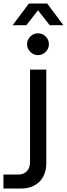

<svg xmlns="http://www.w3.org/2000/svg" viewBox="-97 -905 380 1090"><path d="M-77.4 165.4V86H3.6Q38 86 55.8 66.7Q73.6 47.4 73.6 14V-510H165.8V20.4Q165.8 87.4 127 126.4Q88.1 165.4 20.4 165.4ZM118.6 -592Q93.6 -592 75.1 -610.5Q56.6 -629 56.6 -654Q56.6 -679.4 75.1 -697.7Q93.6 -716 118.6 -716Q144 -716 162.3 -697.7Q180.6 -679.4 180.6 -654Q180.6 -629 162.3 -610.5Q144 -592 118.6 -592ZM-25.2 -761.8 66.8 -884.8H171L263 -761.8H185.2L118.6 -846.6L52.6 -761.8Z"/></svg>

Font: MuseoModerno Thin
Style: Regular
Weight: 100
Designer: Pablo Cosgaya, Héctor Gatti, Marcela Romero, and the Authors of The MuseoModerno Project.
Foundry: Omnibus-Type Team
Version: Version 1.003